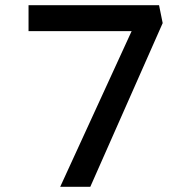

<svg xmlns="http://www.w3.org/2000/svg" viewBox="-20 -720 737 740"><path d="M212 0 502 -632 514 -600H90V-700H593L607 -631L328 0Z"/></svg>

Font: Lexend Zetta
Style: Regular
Weight: 400
Designer: Bonnie Shaver-Troup, Thomas Jockin
Foundry: Lexend
Version: Version 1.007